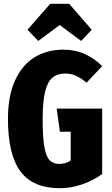

<svg xmlns="http://www.w3.org/2000/svg" viewBox="-20 -975 591 1013"><path d="M519 -626 437 -539Q406 -564 380.5 -575.5Q355 -587 324 -587Q283 -587 257 -565.5Q231 -544 218 -491.5Q205 -439 205 -347Q205 -251 214 -200Q223 -149 242 -129.5Q261 -110 293 -110Q325 -110 353 -128V-280H296L279 -402H519V-57Q472 -22 412.5 -2Q353 18 297 18Q154 18 88 -70.5Q22 -159 22 -348Q22 -470 60 -552Q98 -634 163.5 -673.5Q229 -713 315 -713Q377 -713 428.5 -689.5Q480 -666 519 -626ZM182 -759 125 -818 245 -955H345L464 -818L408 -759L295 -843Z"/></svg>

Font: Fira Sans Extra Condensed ExtraBold
Style: Regular
Weight: 800
Width: 1
Designer: Carrois Corporate & Edenspiekermann AG
Foundry: Carrois Corporate GbR & Edenspiekermann AG
Version: Version 4.203